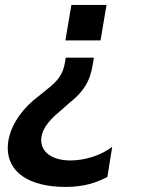

<svg xmlns="http://www.w3.org/2000/svg" viewBox="-20 -560 584 778"><path d="M411.6 -540.1H269.2L245 -396.3H387.4ZM360.4 -326.3H246.4L243.6 -308.6C235.4 -257.5 212.4 -229.8 165.8 -194.2L136.7 -170.5C85.2 -133.2 11.4 -53.3 11.4 40.1C11.4 136.4 96.2 197.4 245 197.4C323.2 197.4 370.4 179.7 415.1 157L434.7 34.8C392.4 68.2 325.6 90.2 265.6 90.2C191.1 90.2 147 56.1 147 8.2C147 -46.9 200.3 -90.2 225.9 -111.9L262.8 -144.5C337.4 -202.8 349.1 -256 357.6 -308.6Z"/></svg>

Font: TID UI Semi Bold
Style: Italic
Weight: 600
Italic angle: -9.39999°
Designer: The TID Project Authors
Foundry: Bakken & Bæck
Version: Version 1.001;hotconv 1.0.109;makeotfexe 2.5.65596